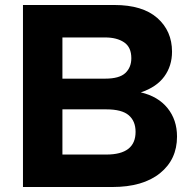

<svg xmlns="http://www.w3.org/2000/svg" viewBox="-20 -749 768 769"><path d="M72 0V-729H438Q551 -729 610 -677Q669 -625 669 -542Q669 -485 638 -442.5Q607 -400 544 -379Q613 -363 651 -316Q689 -269 689 -202Q689 -110 620.5 -55Q552 0 430 0ZM401 -599H230V-434H401Q458 -434 482 -456.5Q506 -479 506 -516Q506 -560 477 -579.5Q448 -599 401 -599ZM406 -311H230V-130H406Q523 -130 523 -221Q523 -264 495.5 -287.5Q468 -311 406 -311Z"/></svg>

Font: BDO Grotesk
Style: Bold
Weight: 700
Designer: Deni Anggara
Foundry: Lokal Container
Version: Version 2.000